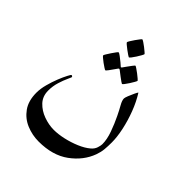

<svg xmlns="http://www.w3.org/2000/svg" viewBox="-215 -688 1013 1013"><g transform="rotate(45 291.5 -181.5)"><path d="M523.9 -67.4Q523.9 -39.1 521.7 -15.1Q519.5 8.8 510.3 34.2Q484.4 105 417.7 153.8Q351.1 202.6 247.1 202.6Q199.2 202.6 155.5 184.3Q111.8 166 84.2 127.4Q56.6 88.9 56.6 28.3Q56.6 -1 65.7 -34.9Q74.7 -68.8 86.9 -99.4Q99.1 -129.9 109.4 -149.2Q119.6 -168.5 121.6 -168.5Q130.9 -168.5 130.9 -160.2Q130.9 -158.2 121.3 -138.2Q111.8 -118.2 102.3 -87.6Q92.8 -57.1 92.8 -23.4Q92.8 19 119.1 46.9Q145.5 74.7 184.3 88.6Q223.1 102.5 259.8 102.5Q292.5 102.5 331.8 93.8Q371.1 85 407.5 69.6Q443.8 54.2 466.8 34.7Q483.9 20.5 489.5 2.4Q495.1 -15.6 495.1 -25.4Q495.1 -61 479.5 -104.5Q463.9 -147.9 445.3 -186Q431.2 -215.3 418 -238.5Q404.8 -261.7 404.8 -276.4Q404.8 -282.7 411.6 -300Q418.5 -317.4 426.3 -333.7Q434.1 -350.1 437 -352.5Q463.4 -311 482.9 -259.5Q502.4 -208 513.2 -157.5Q523.9 -106.9 523.9 -67.4ZM316.4 -518.6Q316.4 -515.6 310.3 -504.6Q304.2 -493.7 295.9 -480.5Q287.6 -467.3 280 -457.8Q272.5 -448.2 269.5 -448.2Q268.1 -448.2 258.3 -454.8Q248.5 -461.4 236.3 -470.5Q224.1 -479.5 215.1 -487.3Q206.1 -495.1 206.1 -497.6Q206.1 -500.5 212.6 -511.2Q219.2 -522 228 -534.7Q236.8 -547.4 244.1 -556.6Q251.5 -565.9 252.9 -565.9Q255.9 -565.9 266.1 -559.3Q276.4 -552.7 287.8 -543.7Q299.3 -534.7 307.9 -527.3Q316.4 -520 316.4 -518.6ZM390.1 -393.1Q390.1 -390.6 384 -379.6Q377.9 -368.7 369.4 -355.5Q360.8 -342.3 353.5 -332.8Q346.2 -323.2 343.3 -323.2Q341.8 -323.2 332.8 -329.6Q323.7 -335.9 312.3 -344.5Q300.8 -353 292.2 -359.9Q283.7 -366.7 282.7 -367.2Q279.8 -369.6 277.3 -369.6Q274.9 -369.6 272.5 -367.2Q271.5 -366.2 262.2 -352.5Q252.9 -338.9 242.9 -325.4Q232.9 -312 230 -312Q228 -312 218 -318.4Q208 -324.7 196 -333.5Q184.1 -342.3 175.3 -349.9Q166.5 -357.4 166.5 -359.9Q166.5 -362.8 173.1 -373.5Q179.7 -384.3 188.2 -397.2Q196.8 -410.2 204.1 -419.7Q211.4 -429.2 212.9 -429.2Q217.3 -429.2 231 -418.9Q244.6 -408.7 257.3 -398.2Q270 -387.7 271 -386.2Q275.4 -381.8 277.3 -381.8Q280.3 -381.8 283.7 -387.2Q284.7 -388.7 294.2 -402.1Q303.7 -415.5 313.7 -428.7Q323.7 -441.9 325.7 -441.9Q328.1 -441.9 338.1 -435.1Q348.1 -428.2 360.4 -419.2Q372.6 -410.2 381.3 -402.3Q390.1 -394.5 390.1 -393.1Z"/></g></svg>

Font: Scheherazade New Rohingya
Style: Regular
Weight: 400
Designer: SIL International
Foundry: SIL International
Version: Version 3.000 ; LngRng